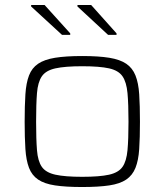

<svg xmlns="http://www.w3.org/2000/svg" viewBox="-20 -743 660 771"><path d="M310 8Q244 8 201 1.5Q158 -5 133 -22Q108 -39 96.5 -69Q85 -99 82 -144.5Q79 -190 79 -254Q79 -319 82 -364.5Q85 -410 96.5 -440Q108 -470 133 -487Q158 -504 201 -511Q244 -518 310 -518Q376 -518 419 -511Q462 -504 487 -487Q512 -470 524 -440Q536 -410 539 -364.5Q542 -319 542 -254Q542 -190 539 -144.5Q536 -99 524 -69Q512 -39 487 -22Q462 -5 419 1.5Q376 8 310 8ZM310 -33Q380 -33 418 -41.5Q456 -50 472 -73Q488 -96 492 -140Q496 -184 496 -254Q496 -325 492 -369Q488 -413 472 -436.5Q456 -460 418 -468.5Q380 -477 310 -477Q241 -477 202.5 -468.5Q164 -460 148 -436.5Q132 -413 128.5 -369Q125 -325 125 -254Q125 -184 128.5 -140Q132 -96 148 -73Q164 -50 202.5 -41.5Q241 -33 310 -33ZM448 -603H414L291 -717V-723H346L448 -609ZM262 -603H229L105 -717V-723H159L262 -609Z"/></svg>

Font: Saira SemiExpanded ExtraLight
Style: Regular
Weight: 250
Width: 6
Designer: Hector Gatti with collaboration of the Omnibus-Type team
Foundry: Omnibus-Type
Version: Version 1.101